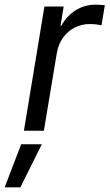

<svg xmlns="http://www.w3.org/2000/svg" viewBox="-77 -557 467 818"><path d="M24.9 0 112.3 -529.3H194.3L180.7 -446.8H184.1Q205.6 -487.3 243.9 -512.2Q282.2 -537.1 331.1 -537.1Q341.3 -537.1 352.5 -536.1Q363.8 -535.2 369.6 -534.7L355.5 -449.2Q350.1 -450.7 336.2 -452.6Q322.3 -454.6 305.2 -454.6Q272 -454.6 242.2 -439.9Q212.4 -425.3 191.9 -397.2Q171.4 -369.1 164.6 -328.1L109.9 0ZM-57.1 241.2 13.2 57.6H101.1L9.8 241.2Z"/></svg>

Font: Inter 24pt
Style: Italic
Weight: 400
Italic angle: -9.3988°
Designer: Rasmus Andersson
Foundry: rsms
Version: Version 4.001;git-66647c0bb